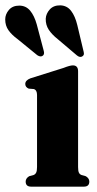

<svg xmlns="http://www.w3.org/2000/svg" viewBox="-78 -698 363 718"><path d="M214 -431.5V-73.5Q214 -59 217 -52.5Q220 -46 227 -43.5L243 -39Q256 -31 256 -19Q256 0 235.5 0H38.5Q18 0 18 -19Q18 -31 31 -39L47.5 -43.5Q54 -46 57.2 -52.5Q60.5 -59 60.5 -73.5V-343Q60.5 -361 48.5 -365L29.5 -366.5Q16.5 -372 16.5 -384Q16.5 -397.5 35.5 -405L159.5 -444Q183.5 -453.5 194.5 -453.5Q214 -453.5 214 -431.5ZM211 -604.5 233.5 -510Q235.5 -503 235.8 -497.5Q236 -492 231 -488Q222 -481 210 -490.5L137.5 -552Q116 -569 104.2 -587Q92.5 -605 93 -628Q94 -647 108.2 -662.8Q122.5 -678.5 148 -678Q173 -677 188 -657.2Q203 -637.5 211 -604.5ZM59.5 -606.5 84.5 -512Q86.5 -505.5 86.8 -500Q87 -494.5 83 -490.5Q74.5 -483 61.5 -491.5L-12 -551.5Q-34 -567.5 -46.2 -584.8Q-58.5 -602 -58.5 -625.5Q-58.5 -644.5 -44.8 -660.8Q-31 -677 -6 -677Q19 -677 34.8 -658Q50.5 -639 59.5 -606.5Z"/></svg>

Font: Fraunces 144pt S050
Style: Bold
Weight: 700
Version: Version 1.000; ttfautohint (v1.8.3)